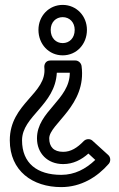

<svg xmlns="http://www.w3.org/2000/svg" viewBox="-20 -548 484 784"><path d="M265 -251C265 -140 131 -94 131 17C131 77 173 122 238 122C279 122 313 104 341 79L369 105C330 142 285 166 230 166C131 166 70 118 70 25C70 -74 205 -118 212 -251ZM313 -279C311 -291 300 -301 288 -301H186C165 -301 160 -283 161 -273C173 -165 20 -127 20 25C20 150 113 216 230 216C311 216 377 175 424 121C432 112 433 95 422 85L357 26C348 18 332 18 322 28C295 56 269 72 238 72C199 72 181 51 181 17C181 -42 335 -117 313 -279ZM285 -426C285 -392 263 -372 236 -372C209 -372 187 -392 187 -426C187 -457 208 -478 236 -478C264 -478 285 -457 285 -426ZM335 -426C335 -483 292 -528 236 -528C180 -528 137 -483 137 -426C137 -368 179 -322 236 -322C293 -322 335 -368 335 -426Z"/></svg>

Font: Falling Sky
Style: Ou
Weight: 400
Designer: Paul D. Hunt
Foundry: Adobe Systems Incorporated
Version: Version 1.02